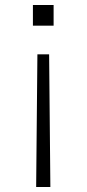

<svg xmlns="http://www.w3.org/2000/svg" viewBox="-20 -540 347 770"><path d="M130 -322H177L182 210H125ZM112 -520H195V-437H112Z"/></svg>

Font: M PLUS 1 Thin Light
Style: Regular
Weight: 300
Version: Version 1.001